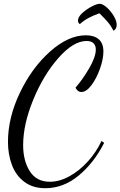

<svg xmlns="http://www.w3.org/2000/svg" viewBox="-20 -905 635 1012"><path d="M22 -157Q22 -285 85 -416.5Q148 -548 244 -633.5Q340 -719 433 -719Q476 -719 500.5 -698Q525 -677 525 -633Q525 -594 507 -543Q489 -492 462 -456Q435 -420 409 -420Q389 -420 378 -443Q415 -485 450 -545Q485 -605 485 -644Q485 -665 473 -677Q461 -689 436 -689Q367 -689 288 -599.5Q209 -510 155.5 -380Q102 -250 102 -140Q102 -58 137 -2.5Q172 53 243 53Q294 53 347 23.5Q400 -6 444 -55Q488 -104 515 -162L529 -152Q475 -46 394.5 20.5Q314 87 219 87Q152 87 107.5 53Q63 19 42.5 -36.5Q22 -92 22 -157ZM504 -835Q470 -823 446 -810Q422 -797 401 -778Q391 -784 391 -797Q391 -815 413 -835.5Q435 -856 463 -870.5Q491 -885 505 -885Q521 -885 542.5 -866Q564 -847 579.5 -821Q595 -795 595 -774Q595 -752 578 -743Q565 -769 548 -789Q531 -809 504 -835Z"/></svg>

Font: Dancing Script
Style: Regular
Weight: 400
Designer: Pablo Impallari
Foundry: Pablo Impallari
Version: Version 2.000